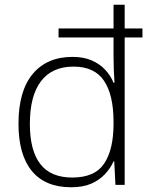

<svg xmlns="http://www.w3.org/2000/svg" viewBox="-20 -780 634 810"><path d="M280 10Q171 10 114.5 -58.5Q58 -127 58 -258Q58 -396 118 -468Q178 -540 286 -540Q332 -540 366 -525.5Q400 -511 423.5 -486Q447 -461 459 -431H463Q461 -458 460 -487.5Q459 -517 459 -543V-622H227V-660H459V-760H506V-660H581V-622H506V0H467L462 -99H459Q446 -70 422.5 -45Q399 -20 364.5 -5Q330 10 280 10ZM285 -31Q380 -31 419.5 -90Q459 -149 459 -258V-266Q459 -379 419 -439Q379 -499 290 -499Q200 -499 153 -437.5Q106 -376 106 -257Q106 -145 150 -88Q194 -31 285 -31Z"/></svg>

Font: Noto Sans Oriya ExtraLight
Style: Regular
Weight: 250
Version: Version 2.003